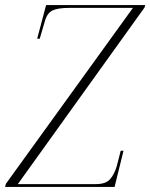

<svg xmlns="http://www.w3.org/2000/svg" viewBox="-59 -734 590 754"><path d="M-39 0 -36 -12 463 -703H211Q169 -703 147.5 -693Q126 -683 117 -650L97 -582H87L122 -714H511L509 -705L11 -11H318Q356 -11 373 -30Q390 -49 400 -83L415 -142H426L391 0Z"/></svg>

Font: Noto Serif Display Condensed ExtraLight
Style: Italic
Weight: 200
Width: 3
Italic angle: -12°
Designer: Monotype Design Team
Foundry: Monotype Imaging Inc.
Version: Version 2.009